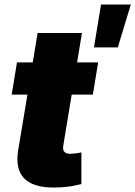

<svg xmlns="http://www.w3.org/2000/svg" viewBox="-20 -822 599 850"><path d="M414.6 -545.9 391.1 -403.3H297.4L259.8 -175.3Q254.9 -141.1 291.5 -141.1Q300.3 -141.1 317.4 -143.3Q334.5 -145.5 340.3 -147.5V-7.3Q305.2 2 274.9 5.1Q244.6 8.3 218.3 8.3Q33.2 8.3 60.5 -157.2L101.6 -403.3H31.7L55.2 -545.9H125L146.5 -675.8H342.8L321.3 -545.9ZM396 -612.3 427.2 -801.8H559.1L501.5 -612.3Z"/></svg>

Font: Inter Black
Style: Italic
Weight: 900
Italic angle: -9.39999°
Designer: Rasmus Andersson
Foundry: rsms
Version: Version 4.000;git-a52131595